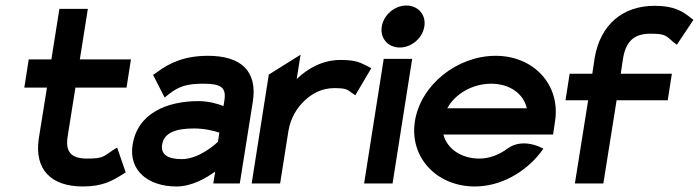

<svg xmlns="http://www.w3.org/2000/svg" viewBox="-20 -664 2530 695"><path d="M150 -347 120 -160C105 -52 163 11 280 11C352 11 387 -10 424 -33L435 -40L404 -130L388 -120C355 -98 354 -90 296 -90C236 -90 216 -115 225 -171L253 -347H438L454 -449H269L298 -632H195L166 -449H84L68 -347Z M619 11C675 11 727 -20 759 -43L752 0H848L895 -295C913 -407 852 -462 733 -462C650 -462 595 -438 546 -401L534 -393L576 -311L591 -323C629 -353 659 -361 717 -361C781 -361 800 -347 792 -299L789 -280C769 -288 736 -298 698 -298C586 -298 478 -255 460 -140C445 -47 516 11 619 11ZM683 -199C720 -199 756 -190 774 -184L769 -151C755 -137 697 -88 638 -88C587 -88 561 -105 567 -141C574 -185 619 -199 683 -199Z M994 0 1024 -190C1032 -238 1056 -276 1085 -302C1111 -326 1146 -345 1189 -345C1233 -345 1237 -340 1252 -329L1266 -319L1324 -417L1311 -424C1286 -436 1272 -447 1213 -447C1148 -447 1095 -417 1054 -378L1068 -466L953 -394L891 0Z M1427 -492C1469 -492 1509 -525 1516 -568C1523 -611 1493 -644 1451 -644C1409 -644 1369 -611 1362 -568C1355 -525 1385 -492 1427 -492ZM1401 0 1472 -451H1369L1298 0Z M1699 11C1790 11 1879 -38 1936 -111L1947 -126L1932 -133C1931 -133 1868 -164 1817 -126C1787 -104 1752 -90 1715 -90C1649 -90 1598 -126 1585 -177H1982L1989 -224C2010 -356 1913 -462 1774 -462C1635 -462 1503 -357 1482 -226C1461 -95 1560 11 1699 11ZM1758 -361C1825 -361 1875 -325 1887 -272H1599C1627 -324 1690 -361 1758 -361Z M2109 -301 2061 0H2164L2212 -301H2397L2412 -397H2227L2235 -451C2245 -513 2274 -542 2334 -542C2392 -542 2390 -534 2417 -512L2430 -502L2490 -592L2481 -599C2452 -622 2422 -643 2350 -643C2233 -643 2154 -574 2133 -457L2124 -397H2042L2027 -301Z"/></svg>

Font: Charger Pro
Style: BlkObl
Weight: 900
Designer: Jasper
Foundry: Cannot Into Space Fonts
Version: Version 1.09